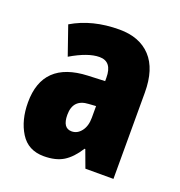

<svg xmlns="http://www.w3.org/2000/svg" viewBox="-109 -656 712 759"><g transform="rotate(20 247.5 -276.5)"><path d="M446 -363V0H328L301 -73H298Q270 -29 238 -9.5Q206 10 156 10Q90 10 57.5 -42Q25 -94 25 -169Q25 -341 211 -349L283 -352V-366Q283 -434 230 -434Q182 -434 111 -392L69 -513Q153 -563 267 -563Q352 -563 399 -512.5Q446 -462 446 -363ZM253 -245Q188 -242 188 -176Q188 -120 226 -120Q250 -120 266.5 -141.5Q283 -163 283 -198V-247Z"/></g></svg>

Font: Noto Sans UI CondBlack
Style: Regular
Weight: 900
Width: 3
Designer: Monotype Design Team
Foundry: Monotype Imaging Inc.
Version: Version 1.001